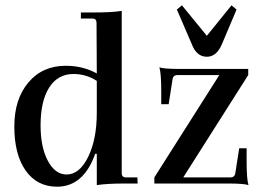

<svg xmlns="http://www.w3.org/2000/svg" viewBox="-20 -692 991 724"><path d="M853 -672 872 -656 817 -526Q797 -478 760 -478Q721 -478 703 -526L647 -656L666 -672L760 -557ZM195 12Q120 12 77 -48.5Q34 -109 34 -215Q34 -318 87 -381Q140 -444 228 -444Q293 -444 345 -415L344 -606Q344 -622 329 -622H285V-645H333Q403 -645 439 -651V-39Q439 -23 455 -23H498L499 0H451Q383 0 345 6V-112H339Q295 12 195 12ZM917 6Q900 0 840 0H562V-23L807 -409H649Q634 -409 631 -395L616 -299H588V-349Q588 -415 581 -438Q599 -432 659 -432H916V-409L671 -23H849Q864 -23 867 -37L882 -133H910V-82Q910 -17 917 6ZM231 -34Q280 -34 312.5 -100.5Q345 -167 345 -267V-387Q305 -413 257 -413Q198 -413 165.5 -362Q133 -311 133 -219Q133 -137 160.5 -85.5Q188 -34 231 -34Z"/></svg>

Font: Arapey
Style: Regular
Weight: 400
Designer: Eduardo Rodriguez Tunni
Foundry: Eduardo Rodriguez Tunni
Version: Version 4.000